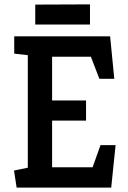

<svg xmlns="http://www.w3.org/2000/svg" viewBox="-20 -857 585 877"><path d="M56 0 44 -78 107 -91V-605L45 -612V-691H483L502 -497H434L395 -598H218V-398H373V-306H218V-93H403L439 -194H508L488 0ZM141 -745V-836L391 -837V-745Z"/></svg>

Font: Kreon Light Medium
Style: Regular
Weight: 500
Version: Version 2.002